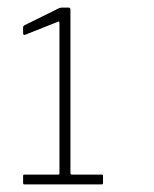

<svg xmlns="http://www.w3.org/2000/svg" viewBox="-20 -867 407 507"><path d="M252 -403V-384Q252 -380 248 -380H45Q41 -380 41 -384V-403Q41 -406 45 -406H134Q137 -406 137 -409V-806Q137 -808 136.5 -809.5Q136 -811 134 -810L46 -775Q41 -774 41 -779V-795Q41 -798 44 -800L131 -843Q138 -847 144 -847H161Q166 -847 166 -841V-410Q166 -406 170 -406H248Q252 -406 252 -403Z"/></svg>

Font: Libre Franklin Thin
Style: Regular
Weight: 250
Designer: Pablo Impallari, Rodrigo Fuenzalida
Foundry: Impallari Type
Version: Version 1.002; ttfautohint (v1.5)